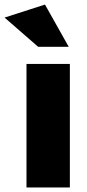

<svg xmlns="http://www.w3.org/2000/svg" viewBox="-52 -821 383 841"><path d="M254 -541H64V0H254ZM115 -616H249L145 -801L-32 -744Z"/></svg>

Font: Geom Black
Style: Bold
Weight: 900
Version: Version 1.102